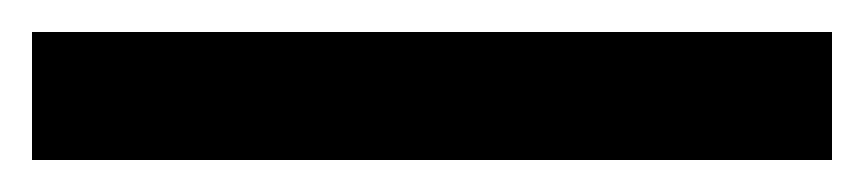

<svg xmlns="http://www.w3.org/2000/svg" viewBox="-20 34 540 120"><path d="M0 54H500V134H0Z"/></svg>

Font: Involve SemiBold
Style: Regular
Weight: 600
Designer: Stefan Peev
Foundry: Context Ltd.
Version: Version 1.001